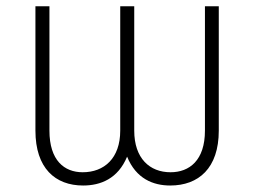

<svg xmlns="http://www.w3.org/2000/svg" viewBox="-20 -565 790 595"><path d="M89.8 -160.2C89.8 -43.7 151.3 9.9 237.6 9.9C291.5 9.9 345.5 -11 373.9 -79.5C401.6 -11 454.9 9.9 507.5 9.9C595.2 9.9 658 -43.7 658 -160.2V-545.5H615.1V-160.2C615.1 -68.2 567.1 -31.2 508.5 -31.2C443.9 -31.2 396 -74.2 396 -160.2V-545.5H352.6V-160.2C352.6 -74.2 302.6 -31.2 236.2 -31.2C179.3 -31.2 133.2 -67.8 133.2 -160.2V-545.5H89.8Z"/></svg>

Font: Karasuma Gothic
Style: Thin
Weight: 200
Designer: Rasmus Andersson / Ryoko Ishizuka
Foundry: rsms
Version: Version 1.00